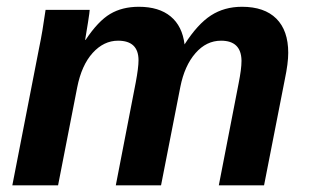

<svg xmlns="http://www.w3.org/2000/svg" viewBox="-20 -558 929 578"><path d="M645.5 -435.5Q601.1 -435.5 568.4 -397.9Q535.6 -360.4 522.9 -296.4L464.8 0H328.6L388.7 -310.1Q397 -354.5 397 -376.5Q397 -435.5 335.4 -435.5Q292.5 -435.5 259 -398.7Q225.6 -361.8 212.4 -294.9L154.8 0H17.1L98.1 -415.5Q107.9 -461.9 117.2 -528.3H250Q250 -522.9 244.9 -490.5Q239.7 -458 236.3 -438H237.8Q275.4 -494.6 311.8 -516.1Q348.1 -537.6 397.9 -537.6Q458.5 -537.6 493.7 -508.5Q528.8 -479.5 535.6 -424.3Q574.7 -485.4 615 -511.5Q655.3 -537.6 708.5 -537.6Q775.9 -537.6 811.8 -502Q847.7 -466.3 847.7 -398.9Q847.7 -367.7 837.4 -318.8L774.9 0H638.7L698.2 -306.2Q707 -350.1 707 -374V-376.5Q705.6 -435.5 645.5 -435.5Z"/></svg>

Font: Liberation Sans
Style: Bold Italic
Weight: 700
Italic angle: -12°
Designer: Steve Matteson
Foundry: Ascender Corporation
Version: Version 2.1.5